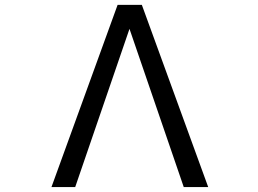

<svg xmlns="http://www.w3.org/2000/svg" viewBox="-20 -752 1040 774"><path d="M502 -635.7 283.2 2H187.5L454.1 -732.4H551.8L819.3 2H720.7Z"/></svg>

Font: GenEi Gothic M Regular
Style: Regular
Weight: 400
Designer: o_tamon (Modified); [Source Han Sans]
Ryoko NISHIZUKA  (kana & ideographs); Paul D. Hunt (Latin, Greek & Cyrillic); Wenl
Version: Version 1.1a;Original Version 1.004